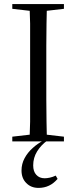

<svg xmlns="http://www.w3.org/2000/svg" viewBox="-20 -690 373 937"><path d="M40 0H292V-23L180 -36H153L40 -23ZM124 0H209Q208 -44 207 -97Q206 -149 206 -206V-314V-360V-467Q206 -522 207 -575Q208 -627 209 -670H124Q126 -627 127 -575Q127 -522 127 -467V-360V-314V-206Q127 -149 127 -96Q126 -43 124 0ZM40 -647 153 -634H180L292 -647V-670H40ZM168 227Q196 227 219 216Q241 206 261 183L252 167Q237 174 223 177Q209 180 198 180Q172 180 157 163Q142 147 142 117Q142 80 161 49Q180 18 212 -5L192 -10V-4Q164 10 140 32Q115 54 100 82Q85 110 85 142Q85 180 108 203Q131 227 168 227Z"/></svg>

Font: Source Serif 4 48pt
Style: Regular
Weight: 400
Designer: Frank Grie√ühammer
Foundry: Adobe Systems Incorporated
Version: Version 4.004;hotconv 1.0.116;makeotfexe 2.5.65601